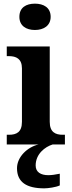

<svg xmlns="http://www.w3.org/2000/svg" viewBox="-20 -790 392 1050"><path d="M171 -626C218 -626 257 -649 257 -698C257 -749 218 -770 171 -770C123 -770 86 -749 86 -698C86 -649 123 -626 171 -626ZM17 0H191C130 14 73 68 73 130C73 206 125 240 222 240C243 240 286 234 307 224V160C283 165 262 168 244 168C204 168 175 152 175 115C175 52 226 13 268 0H335V-53H323C283 -53 252 -67 252 -124V-536H17V-483H29C68 -483 100 -469 100 -416V-124C100 -67 70 -53 29 -53H17Z"/></svg>

Font: Noto Serif Georgian Bold
Style: Regular
Weight: 700
Designer: Monotype Design Team, Akaki Razmadze
Foundry: Google LLC
Version: Version 2.003